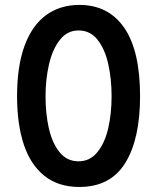

<svg xmlns="http://www.w3.org/2000/svg" viewBox="-20 -751 640 782"><path d="M49.5 -359Q49.5 -482.5 80.5 -565.8Q111.5 -649 168.5 -690Q225.5 -731 303.5 -731Q421.5 -731 486 -637.8Q550.5 -544.5 550.5 -359Q550.5 -184.5 490 -87Q429.5 10.5 303 10.5Q218 10.5 161.2 -34.5Q104.5 -79.5 77 -162.2Q49.5 -245 49.5 -359ZM434.5 -359Q434.5 -428 421.2 -488.8Q408 -549.5 378 -588.2Q348 -627 300 -627Q253.5 -627 223.5 -588.2Q193.5 -549.5 179.5 -488.5Q165.5 -427.5 165.5 -359Q165.5 -288 179 -228.2Q192.5 -168.5 222.5 -131.2Q252.5 -94 300 -94Q346 -94 376.2 -130.8Q406.5 -167.5 420.5 -227.5Q434.5 -287.5 434.5 -359Z"/></svg>

Font: JuliaMono SemiBold
Style: Regular
Weight: 600
Monospace: yes
Designer: cormullion
Foundry: corm
Version: Version 0.055; ttfautohint (v1.8.4)